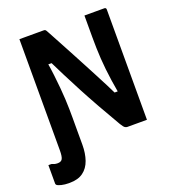

<svg xmlns="http://www.w3.org/2000/svg" viewBox="-197 -817 1004 1126"><g transform="rotate(-20 305.5 -253.5)"><path d="M17 60.6Q39.2 60.6 46.8 45.8Q54.4 31.1 54.4 -5.7V-19.8Q102.7 -19.8 130.2 -18.8Q157.7 -17.8 170.4 -15.5Q183.2 -13.1 186.5 -10.2Q189.8 -7.3 189.8 -3.4V8Q189.8 61.5 175.1 103.6Q160.5 145.7 128.5 169.2Q96.5 192.8 44.6 192.8H36.2Q14.3 192.8 -6.9 187.9Q-28.2 182.9 -35.5 175.6Q-36.5 173.6 -37.5 171.7Q-38.5 169.8 -38.5 167.6Q-38.5 138.8 -38.5 109.9Q-38.5 81 -38.5 52.2H-19.7Q-10.5 56.2 -2.2 58.4Q6.1 60.6 17 60.6ZM189.8 0Q159.3 0 128 0Q96.7 0 65.4 0Q62.4 0 59.9 -1.5Q57.4 -3 55.9 -5.5Q54.4 -8 54.4 -11Q54.4 -84.3 54.4 -157Q54.4 -229.8 54.4 -302.6Q54.4 -375.3 54.4 -448.5Q54.4 -521.7 54.4 -594.2Q54.4 -620.6 54.4 -647.1Q54.4 -673.5 54.4 -700Q75.6 -700 103 -700Q130.4 -700 157.7 -700Q185 -700 205.4 -700Q211.1 -700 214.1 -698.6Q217.1 -697.1 221.2 -690.9Q225.4 -684.6 233.4 -668.7Q256.3 -626.3 278.2 -585.6Q300 -544.9 321.3 -505.1Q342.6 -465.3 363.3 -425.9Q384 -386.4 404.6 -347.4Q425.1 -308.5 445.5 -268.5Q465.8 -228.5 485.4 -187.8L445.6 -215.1H513.5L493.4 -202.9Q485.4 -247.8 479.7 -286.8Q474 -325.9 470.1 -361.6Q466.2 -397.4 464.1 -430.6Q461.9 -463.8 461.1 -496.5Q460.2 -529.1 460.2 -562.8Q460.2 -591.8 460.2 -627.2Q460.2 -662.6 460.2 -700Q491.6 -700 522.9 -700Q554.1 -700 584.6 -700Q589.6 -700 592.6 -697Q595.6 -694 595.6 -689Q595.6 -617.2 595.6 -544.5Q595.6 -471.8 595.6 -399.5Q595.6 -327.1 595.6 -254.9Q595.6 -182.6 595.6 -109.9Q595.6 -82.5 595.6 -55Q595.6 -27.5 595.6 0Q576.2 0 554.3 0Q532.4 0 511.4 0Q490.3 0 472.6 0Q466.6 0 458.9 -4.6Q451.1 -9.3 437.7 -31.6Q393.6 -106.7 356.9 -172.1Q320.1 -237.6 288.2 -297.8Q256.3 -358.1 226.8 -416.6Q197.3 -475.2 166.8 -537.3L211.9 -503.4H142.7L160.9 -517.8Q168.8 -471 173.6 -428.9Q178.4 -386.8 181.9 -349.2Q185.4 -311.5 187.1 -278Q188.9 -244.5 189.3 -215.6Q189.8 -186.7 189.8 -162.6Q189.6 -123.7 189.7 -82.3Q189.8 -40.9 189.8 0Z"/></g></svg>

Font: Recursive Sans Linear Light
Style: Regular
Weight: 300
Version: Version 1.085